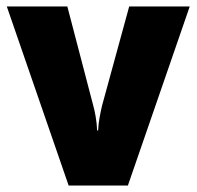

<svg xmlns="http://www.w3.org/2000/svg" viewBox="-20 -573 607 593"><path d="M192 0H375L566 -553H379L295 -246C290 -224 284 -196 283 -170H280C279 -198 273 -230 268 -247L188 -553H1Z"/></svg>

Font: Noto Sans Armenian SemiCondensed Black
Style: Regular
Weight: 900
Width: 4
Designer: Monotype Design Team
Foundry: Monotype Imaging Inc.
Version: Version 2.008